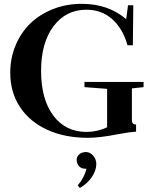

<svg xmlns="http://www.w3.org/2000/svg" viewBox="-20 -696 776 988"><path d="M432.6 13.2Q314.5 13.2 223.9 -27.8Q133.3 -68.8 83 -145Q32.7 -221.2 32.7 -321.8Q32.7 -396.5 60.1 -462.2Q87.4 -527.8 135.7 -575Q184.1 -622.1 252.7 -649.2Q321.3 -676.3 400.4 -676.3Q537.6 -676.3 629.4 -597.2L638.7 -668.9H666L663.6 -462.9H636.2Q611.8 -549.3 557.1 -597.7Q502.4 -646 424.3 -646Q319.3 -646 255.4 -561Q191.4 -476.1 191.4 -331.1Q191.4 -186.5 253.7 -102.1Q315.9 -17.6 424.8 -17.1Q480 -17.1 531.2 -41V-238.8L414.6 -247.6V-274.4H718.8V-247.6L658.7 -241.2V-77.1Q658.7 -55.2 680.2 -55.2V-18.6Q643.1 -16.1 590.3 -5.9Q492.7 13.2 432.6 13.2ZM390.6 271.5 379.9 257.8Q413.1 220.2 425.3 172.4H422.4Q396.5 172.4 385.5 158Q374.5 143.6 374.5 126.5Q374.5 109.4 387.9 97.9Q401.4 86.4 421.9 86.4Q443.8 86.4 459.7 105.2Q475.6 124 475.6 147.9Q475.6 180.7 452.9 214.6Q430.2 248.5 390.6 271.5Z"/></svg>

Font: Elstob SemiBold
Style: Regular
Weight: 600
Designer: Peter S. Baker
Version: Version 1.015